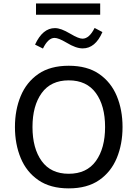

<svg xmlns="http://www.w3.org/2000/svg" viewBox="-20 -1065 781 1091"><path d="M549.3 -1045.4V-981.4H184.6V-1045.4ZM179.2 -811.5Q222.2 -905.3 292 -905.3Q309.6 -905.3 330.3 -897.7Q351.1 -890.1 380.9 -872.6Q426.8 -845.2 448.7 -845.2Q487.3 -845.2 517.6 -906.2L562 -882.8Q521.5 -790 450.2 -790Q430.7 -790 408.2 -797.9Q385.7 -805.7 356 -823.7Q312 -849.6 290 -849.6Q253.4 -849.6 224.1 -789.1ZM370.6 -691.4Q475.6 -691.4 543.2 -644.8Q610.8 -598.1 643.6 -519.3Q676.3 -440.4 676.3 -343.3Q676.3 -246.1 643.6 -167Q610.8 -87.9 543.2 -41.3Q475.6 5.4 370.6 5.4Q266.1 5.4 198.2 -41.3Q130.4 -87.9 97.7 -167Q64.9 -246.1 64.9 -343.3Q64.9 -440.4 97.7 -519.3Q130.4 -598.1 198 -644.8Q265.6 -691.4 370.6 -691.4ZM370.6 -608.4Q269 -608.4 216.8 -536.1Q164.6 -463.9 164.6 -343.3Q164.6 -222.2 216.8 -149.9Q269 -77.6 370.6 -77.6Q472.7 -77.6 524.9 -150.1Q577.1 -222.7 577.1 -343.3Q577.1 -464.4 524.7 -536.4Q472.2 -608.4 370.6 -608.4Z"/></svg>

Font: Estedad-FD Medium
Style: Regular
Weight: 500
Designer: Amin Abedi
Version: Version 7.3